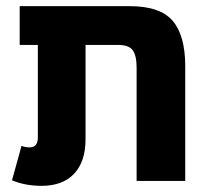

<svg xmlns="http://www.w3.org/2000/svg" viewBox="-20 -588 690 624"><path d="M582 -373V0H424V-368Q424 -407 411.5 -424.5Q399 -442 364 -442H258V-135Q258 -63 221 -23.5Q184 16 115 16Q62 16 19 -2L50 -114Q62 -109 76 -109Q103 -109 103 -141V-442H44V-568H401Q501 -568 541.5 -520Q582 -472 582 -373Z"/></svg>

Font: FiraGOUPP
Style: Bold
Weight: 700
Designer: bBox Type
Foundry: bBox Type GmbH
Version: Version 1.001